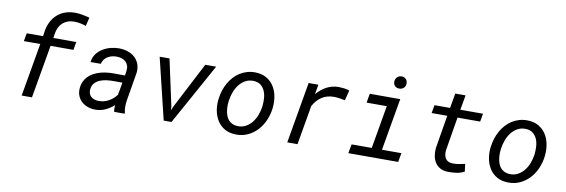

<svg xmlns="http://www.w3.org/2000/svg" viewBox="-55 -1197 4807 1631"><g transform="rotate(10 2348.0 -381.5)"><path d="M162.1 0 241.7 -458.5H100.1L112.8 -528.3H253.4L258.8 -565.4Q265.1 -612.3 283.9 -650.6Q302.7 -689 332.3 -716.1Q361.8 -743.2 401.6 -757.6Q441.4 -772 490.2 -771.5Q522 -771 552.5 -765.1Q583 -759.3 613.8 -751.5L595.7 -677.2Q571.8 -685.5 547.1 -690.4Q522.5 -695.3 497.1 -695.8Q465.3 -696.3 439.9 -687.5Q414.6 -678.7 395.5 -661.9Q376.5 -645 364.5 -620.8Q352.5 -596.7 347.7 -565.9L342.3 -528.3H540L527.8 -458.5H330.6L251 0Z M960.4 0Q956.5 -14.6 956.5 -28.8Q956.5 -43 958 -57.6Q923.3 -26.9 882.6 -8.3Q841.8 10.3 794.4 9.3Q761.2 8.8 731.7 -2Q702.1 -12.7 680.4 -32.2Q658.7 -51.8 646.7 -79.6Q634.8 -107.4 636.7 -142.6Q638.7 -176.8 650.6 -203.1Q662.6 -229.5 681.6 -249.3Q700.7 -269 725.6 -282.7Q750.5 -296.4 778.6 -304.9Q806.6 -313.5 836.7 -317.1Q866.7 -320.8 896 -320.8L996.6 -320.3L1002.9 -362.3Q1005.9 -387.2 999.3 -406.2Q992.7 -425.3 979 -438.5Q965.3 -451.7 945.6 -458.5Q925.8 -465.3 901.9 -465.8Q880.9 -466.3 860.6 -461.4Q840.3 -456.5 823.5 -446.3Q806.6 -436 794.4 -420.2Q782.2 -404.3 777.3 -382.3L689 -381.8Q693.4 -421.9 714.8 -451.4Q736.3 -481 767.8 -500.5Q799.3 -520 836.9 -529.5Q874.5 -539.1 910.6 -538.6Q950.7 -537.6 985.4 -525.9Q1020 -514.2 1044.7 -491.5Q1069.3 -468.8 1082 -436Q1094.7 -403.3 1090.3 -360.8L1049.3 -115.2Q1044.9 -88.4 1044.7 -61.5Q1044.4 -34.7 1050.8 -8.3L1049.8 0ZM811.5 -68.4Q858.4 -67.4 898.9 -89.6Q939.5 -111.8 966.8 -148.9L985.8 -256.3L910.2 -256.8Q883.3 -256.8 852.8 -253.4Q822.3 -250 795.4 -239.3Q768.6 -228.5 749.5 -208.5Q730.5 -188.5 726.6 -155.8Q724.1 -134.8 729.5 -118.7Q734.9 -102.5 746.6 -91.6Q758.3 -80.6 774.9 -74.7Q791.5 -68.8 811.5 -68.4Z M1430.2 -129.9 1432.6 -96.7 1446.8 -130.4 1652.8 -528.3H1746.6L1454.6 0H1387.2L1259.3 -528.3L1344.2 -528.8Z M1814.9 -265.6Q1819.3 -301.3 1830.3 -335.7Q1841.3 -370.1 1858.4 -400.6Q1875.5 -431.2 1898.7 -456.8Q1921.9 -482.4 1950.4 -500.7Q1979 -519 2012.9 -529.1Q2046.9 -539.1 2085.9 -538.1Q2141.6 -536.6 2180.9 -513.4Q2220.2 -490.2 2244.1 -452.9Q2268.1 -415.5 2277.1 -367.9Q2286.1 -320.3 2280.8 -270.5L2279.8 -259.3Q2272.9 -206.1 2251.2 -156.7Q2229.5 -107.4 2194.8 -70.1Q2160.2 -32.7 2113 -10.7Q2065.9 11.2 2008.3 9.8Q1953.1 8.3 1913.8 -14.4Q1874.5 -37.1 1850.6 -74.2Q1826.7 -111.3 1817.4 -158.2Q1808.1 -205.1 1813.5 -254.9ZM1901.9 -254.9Q1899.4 -234.4 1899.7 -212.4Q1899.9 -190.4 1903.6 -169.4Q1907.2 -148.4 1915 -129.4Q1922.9 -110.4 1936 -95.9Q1949.2 -81.5 1968 -72.8Q1986.8 -64 2012.2 -63Q2052.7 -61.5 2084 -79.1Q2115.2 -96.7 2137.5 -125Q2159.7 -153.3 2172.9 -188.7Q2186 -224.1 2191.4 -259.3L2192.4 -270Q2195.8 -300.8 2193.6 -334.5Q2191.4 -368.2 2179.2 -396.7Q2167 -425.3 2143.6 -444.1Q2120.1 -462.9 2082 -464.4Q2041 -465.8 2009.8 -448Q1978.5 -430.2 1956.5 -401.4Q1934.6 -372.6 1921.4 -336.7Q1908.2 -300.8 1903.3 -265.6Z M2802.7 -539.1Q2826.2 -538.6 2849.6 -535.9Q2873 -533.2 2895.5 -524.9L2873 -437Q2849.6 -442.4 2826.2 -445.8Q2802.7 -449.2 2778.8 -449.7Q2717.3 -450.2 2673.3 -421.4Q2629.4 -392.6 2600.1 -339.4L2541.5 0H2453.1L2544.4 -528.3H2628.4L2613.8 -444.3Q2632.3 -465.8 2653.3 -483.4Q2674.3 -501 2697.8 -513.4Q2721.2 -525.9 2747.3 -532.5Q2773.4 -539.1 2802.7 -539.1Z M3071.8 -528.3H3334.5L3256.3 -78.1H3423.8L3409.7 0H2980L2994.1 -78.1H3168L3232.4 -449.7H3058.1ZM3258.8 -665.5Q3259.3 -689 3273.9 -704.3Q3288.6 -719.7 3312 -720.7Q3323.7 -721.2 3333.3 -717.3Q3342.8 -713.4 3349.9 -706.5Q3356.9 -699.7 3360.6 -689.9Q3364.3 -680.2 3364.3 -668.5Q3364.3 -645 3349.6 -630.6Q3335 -616.2 3311.5 -615.2Q3288.6 -614.3 3273.7 -628.2Q3258.8 -642.1 3258.8 -665.5Z M3875.5 -656.2 3853 -528.3H4048.3L4036.1 -458.5H3840.8L3793 -170.9Q3790.5 -149.4 3793.2 -130.9Q3795.9 -112.3 3804.2 -98.6Q3812.5 -85 3827.9 -76.7Q3843.3 -68.4 3866.7 -67.9Q3893.6 -66.9 3920.2 -71.8Q3946.8 -76.7 3973.1 -82.5L3981.4 -17.6Q3950.7 -0.5 3913.1 4.9Q3875.5 10.3 3840.8 9.3Q3801.3 8.8 3773.9 -6.1Q3746.6 -21 3730 -45.7Q3713.4 -70.3 3707.3 -102.8Q3701.2 -135.3 3704.6 -171.4L3752.4 -458.5H3617.7L3629.9 -528.3H3764.2L3786.6 -656.2Z M4162.6 -265.6Q4167 -301.3 4178 -335.7Q4189 -370.1 4206.1 -400.6Q4223.1 -431.2 4246.3 -456.8Q4269.5 -482.4 4298.1 -500.7Q4326.7 -519 4360.6 -529.1Q4394.5 -539.1 4433.6 -538.1Q4489.3 -536.6 4528.6 -513.4Q4567.9 -490.2 4591.8 -452.9Q4615.7 -415.5 4624.8 -367.9Q4633.8 -320.3 4628.4 -270.5L4627.4 -259.3Q4620.6 -206.1 4598.9 -156.7Q4577.1 -107.4 4542.5 -70.1Q4507.8 -32.7 4460.7 -10.7Q4413.6 11.2 4356 9.8Q4300.8 8.3 4261.5 -14.4Q4222.2 -37.1 4198.2 -74.2Q4174.3 -111.3 4165 -158.2Q4155.8 -205.1 4161.1 -254.9ZM4249.5 -254.9Q4247.1 -234.4 4247.3 -212.4Q4247.6 -190.4 4251.2 -169.4Q4254.9 -148.4 4262.7 -129.4Q4270.5 -110.4 4283.7 -95.9Q4296.9 -81.5 4315.7 -72.8Q4334.5 -64 4359.9 -63Q4400.4 -61.5 4431.6 -79.1Q4462.9 -96.7 4485.1 -125Q4507.3 -153.3 4520.5 -188.7Q4533.7 -224.1 4539.1 -259.3L4540 -270Q4543.5 -300.8 4541.3 -334.5Q4539.1 -368.2 4526.9 -396.7Q4514.6 -425.3 4491.2 -444.1Q4467.8 -462.9 4429.7 -464.4Q4388.7 -465.8 4357.4 -448Q4326.2 -430.2 4304.2 -401.4Q4282.2 -372.6 4269 -336.7Q4255.9 -300.8 4251 -265.6Z"/></g></svg>

Font: Roboto Mono
Style: Italic
Weight: 400
Designer: Google
Version: Version 2.000985; 2015; ttfautohint (v1.3)